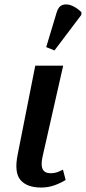

<svg xmlns="http://www.w3.org/2000/svg" viewBox="-20 -830 385 860"><path d="M164 10Q101 10 72 -23.5Q43 -57 59 -137L138 -536H263L171 -130Q162 -91 171 -72.5Q180 -54 207 -54Q221 -54 232.5 -57.5Q244 -61 262 -70L274 -24Q252 -10 224 0Q196 10 164 10ZM224 -604 187 -619 234 -775Q242 -802 261 -808Q280 -814 302.5 -804.5Q325 -795 345 -775L344 -763Z"/></svg>

Font: Noto Serif ExtraCondensed SemiBold
Style: Italic
Weight: 600
Width: 2
Italic angle: -12°
Designer: Monotype Design Team
Foundry: Monotype Imaging Inc.
Version: Version 2.013